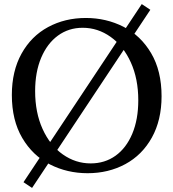

<svg xmlns="http://www.w3.org/2000/svg" viewBox="-20 -838 849 940"><path d="M400 -750Q500 -750 584.5 -707Q669 -664 720 -577.5Q771 -491 771 -367Q771 -250 723.5 -164.5Q676 -79 593.5 -34.5Q511 10 409 10Q309 10 224.5 -33Q140 -76 89 -162.5Q38 -249 38 -373Q38 -490 85.5 -575.5Q133 -661 215.5 -705.5Q298 -750 400 -750ZM424 -38Q493 -38 545.5 -75.5Q598 -113 627.5 -183Q657 -253 657 -347Q657 -452 620.5 -532.5Q584 -613 521.5 -657.5Q459 -702 385 -702Q316 -702 263.5 -663.5Q211 -625 181.5 -555Q152 -485 152 -392Q152 -287 188.5 -206.5Q225 -126 287.5 -82Q350 -38 424 -38ZM716 -790 137 82 95 54 674 -818Z"/></svg>

Font: Minipax
Style: Regular
Weight: 400
Designer: Raphaël Ronot
Foundry: Velvetyne Type Foundry
Version: Version 1.000